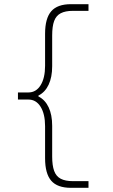

<svg xmlns="http://www.w3.org/2000/svg" viewBox="-20 -790 540 920"><path d="M320 110Q255 110 225.5 76Q196 42 196 -32V-185Q196 -244 174.5 -278.5Q153 -313 116 -313H66V-347H116Q153 -347 174.5 -381.5Q196 -416 196 -475V-628Q196 -702 225.5 -736Q255 -770 320 -770H404V-738H329Q293 -738 271 -726.5Q249 -715 239.5 -689.5Q230 -664 230 -620V-473Q230 -420 213 -384Q196 -348 164 -332V-328Q196 -312 213 -276Q230 -240 230 -187V-40Q230 3 239.5 29Q249 55 271 66.5Q293 78 329 78H404V110Z"/></svg>

Font: M PLUS 1 Code ExtraLight
Style: Regular
Weight: 250
Designer: Coji Morishita
Foundry: UNDERFOREST DESIGN
Version: Version 1.002